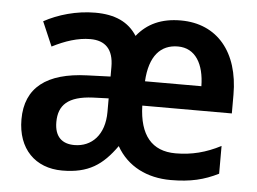

<svg xmlns="http://www.w3.org/2000/svg" viewBox="-45 -609 905 675"><g transform="rotate(5 408.0 -271.5)"><path d="M567 -552C499 -552 449 -529 413 -484C383 -531 335 -553 265 -553C199 -553 134 -534 85 -507L122 -421C167 -444 212 -459 256 -459C308 -459 338 -431 338 -368V-334L256 -331C113 -326 39 -269 39 -157C39 -53 102 10 197 10C290 10 339 -24 388 -93C427 -24 497 10 580 10C650 10 698 -2 748 -27V-125C696 -98 646 -85 589 -85C505 -85 461 -138 458 -242H774V-308C774 -458 696 -552 567 -552ZM565 -460C627 -460 658 -406 659 -328H460C465 -418 504 -460 565 -460ZM283 -255 338 -257V-209C338 -128 293 -83 232 -83C189 -83 162 -106 162 -158C162 -218 195 -251 283 -255Z"/></g></svg>

Font: Noto Sans Arabic SemCond SemBd
Style: Regular
Weight: 600
Width: 4
Designer: Monotype Design Team, Nadine Chahine, Nizar Qandah and Khaled Hosny
Foundry: Monotype Imaging Inc.
Version: Version 2.012